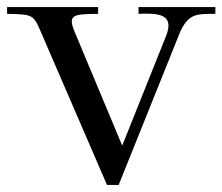

<svg xmlns="http://www.w3.org/2000/svg" viewBox="-50 -522 628 542"><path d="M-30 -483V-502H227V-483C155 -482 140 -481 162 -429L295 -111L419 -421C444 -484 394 -485 341 -483V-502H558V-483C510 -482 484 -487 459 -433L285 0H252L64 -435C44 -482 40 -481 -30 -483Z"/></svg>

Font: Ortica Linear
Style: Regular
Weight: 400
Designer: Benedetta Bovani
Foundry: Collletttivo
Version: Version 2.000;Glyphs 3.1.2 (3151)